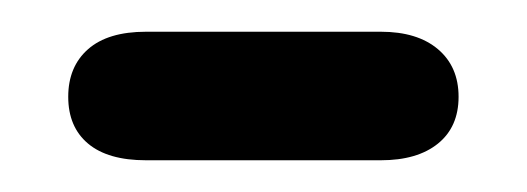

<svg xmlns="http://www.w3.org/2000/svg" viewBox="-20 -101 332 121"><path d="M72 -81Q48 -81 35.5 -70Q23 -59 23 -40Q23 -21 35.5 -10.5Q48 0 72 0H220Q243 0 256 -10.5Q269 -21 269 -40Q269 -59 256 -70Q243 -81 220 -81Z"/></svg>

Font: Beiruti Medium
Style: Regular
Weight: 500
Designer: Arlette Boutros
Foundry: Boutros
Version: Version 1.41